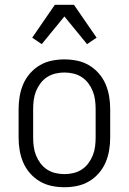

<svg xmlns="http://www.w3.org/2000/svg" viewBox="-20 -777 540 805"><path d="M250 8Q223 8 196.5 2.5Q170 -3 147 -16.5Q124 -30 106 -50.5Q88 -71 77.5 -95.5Q67 -120 62.5 -146.5Q58 -173 58 -200V-320Q58 -347 62.5 -373.5Q67 -400 77.5 -424.5Q88 -449 106 -469.5Q124 -490 147 -503.5Q170 -517 196.5 -522.5Q223 -528 250 -528Q277 -528 303.5 -522.5Q330 -517 353 -503.5Q376 -490 394 -469.5Q412 -449 422.5 -424.5Q433 -400 437.5 -373.5Q442 -347 442 -320V-200Q442 -173 437.5 -146.5Q433 -120 422.5 -95.5Q412 -71 394 -50.5Q376 -30 353 -16.5Q330 -3 303.5 2.5Q277 8 250 8ZM250 -47Q269 -47 288 -51.5Q307 -56 323 -66.5Q339 -77 350.5 -92.5Q362 -108 369 -125.5Q376 -143 378.5 -162Q381 -181 381 -200V-320Q381 -339 378.5 -358Q376 -377 369 -394.5Q362 -412 350.5 -427.5Q339 -443 323 -453.5Q307 -464 288 -468.5Q269 -473 250 -473Q231 -473 212 -468.5Q193 -464 177 -453.5Q161 -443 149.5 -427.5Q138 -412 131 -394.5Q124 -377 121.5 -358Q119 -339 119 -320V-200Q119 -181 121.5 -162Q124 -143 131 -125.5Q138 -108 149.5 -92.5Q161 -77 177 -66.5Q193 -56 212 -51.5Q231 -47 250 -47ZM155 -592 115 -619 210 -757H290L385 -619L345 -592L250 -708Z"/></svg>

Font: Iosevka Custom Light
Style: Regular
Weight: 300
Monospace: yes
Designer: Belleve Invis
Foundry: Belleve Invis
Version: Version 27.3.5